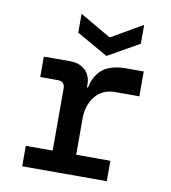

<svg xmlns="http://www.w3.org/2000/svg" viewBox="-80 -782 761 852"><g transform="rotate(10 300.0 -356.0)"><path d="M77 0V-92H198V-371Q198 -404 166 -404H87V-496H206Q247 -496 273 -472.5Q299 -449 299 -407V-395H304Q315 -451 351.5 -479.5Q388 -508 458 -508H535V-396H427Q368 -396 336 -355Q304 -314 304 -257V-92H458V0ZM360 -547 219 -627V-712L357 -632H363L501 -712V-627Z"/></g></svg>

Font: DM Mono Medium
Style: Regular
Weight: 500
Designer: Colophon Foundry
Foundry: Colophon Foundry
Version: Version 1.000; ttfautohint (v1.8.2.53-6de2)